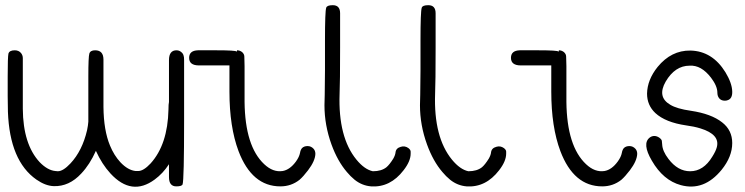

<svg xmlns="http://www.w3.org/2000/svg" viewBox="-20 -732 2888 744"><path d="M663.1 -9.8Q634.8 -9.8 634.8 -45.9V-95.7Q611.3 -59.6 579.1 -36.1Q490.2 29.3 408.2 -59.6Q375 -95.7 351.6 -147.5Q328.1 -94.7 294.9 -59.6Q248 -8.8 188.5 -10.7Q156.2 -11.7 121.1 -36.1Q17.6 -108.4 10.7 -298.8Q9.8 -320.3 9.8 -359.4V-435.5Q9.8 -511.7 12.7 -524.4Q16.6 -537.1 37.1 -537.1Q52.7 -537.1 61.5 -526.4Q68.4 -517.6 68.4 -506.8V-310.5Q69.3 -172.9 133.8 -103.5Q164.1 -72.3 194.3 -69.3L204.1 -68.4Q224.6 -68.4 252.9 -98.6Q298.8 -147.5 317.4 -227.5Q321.3 -246.1 322.3 -260.7Q322.3 -270.5 322.3 -285.2Q322.3 -298.8 322.3 -359.4V-435.5Q322.3 -511.7 326.2 -524.4Q330.1 -537.1 348.6 -537.1Q380.9 -537.1 380.9 -501V-317.4Q381.8 -226.6 406.2 -168Q421.9 -129.9 446.3 -103.5Q475.6 -72.3 505.9 -69.3H515.6Q536.1 -69.3 563.5 -98.6Q629.9 -171.9 632.8 -307.6Q632.8 -329.1 634.8 -336.9V-499Q634.8 -537.1 664.1 -537.1Q676.8 -537.1 686.5 -526.4Q690.4 -521.5 691.4 -516.6Q693.4 -511.7 693.4 -499V-266.6Q693.4 -34.2 687.5 -17.6Q684.6 -9.8 663.1 -9.8Z M926.8 -512.7 927.7 -475.6V-336.9Q929.7 -165 1003.9 -95.7Q1038.1 -63.5 1075.2 -69.3Q1103.5 -74.2 1127 -106.4Q1139.6 -124 1142.6 -139.6Q1144.5 -151.4 1150.4 -158.2Q1158.2 -166 1171.9 -166Q1185.5 -166 1195.3 -155.3Q1202.1 -147.5 1202.1 -135.7Q1201.2 -108.4 1173.8 -72.3Q1155.3 -47.9 1140.6 -35.2Q1108.4 -9.8 1066.4 -9.8Q956.1 -9.8 904.3 -146.5Q869.1 -240.2 869.1 -377V-478.5H751Q712.9 -478.5 712.9 -507.8Q712.9 -536.1 747.1 -537.1H820.3Q892.6 -537.1 897.5 -532.2Q898.4 -531.2 898.4 -537.1Q909.2 -537.1 918 -530.3Q926.8 -522.5 926.8 -512.7Z M1269.5 -711.9Q1297.9 -711.9 1297.9 -680.7V-546.9Q1297.9 -412.1 1295.9 -368.2Q1290 -200.2 1361.3 -113.3Q1392.6 -75.2 1424.8 -68.4Q1458 -68.4 1477.5 -84Q1489.3 -93.8 1503.9 -117.2Q1511.7 -130.9 1512.7 -141.6Q1514.6 -158.2 1533.2 -163.1Q1548.8 -168 1562.5 -158.2Q1571.3 -151.4 1571.3 -144.5V-136.7Q1571.3 -107.4 1543.9 -72.3Q1492.2 -4.9 1418 -9.8Q1382.8 -12.7 1354.5 -35.2Q1337.9 -48.8 1324.2 -65.4Q1288.1 -107.4 1264.6 -171.9Q1237.3 -247.1 1237.3 -324.2L1238.3 -365.2Q1239.3 -406.2 1239.3 -459V-574.2Q1239.3 -688.5 1244.1 -702.1Q1247.1 -711.9 1269.5 -711.9Z M1639.6 -711.9Q1668 -711.9 1668 -680.7V-546.9Q1668 -412.1 1666 -368.2Q1660.2 -200.2 1731.4 -113.3Q1762.7 -75.2 1794.9 -68.4Q1828.1 -68.4 1847.7 -84Q1859.4 -93.8 1874 -117.2Q1881.8 -130.9 1882.8 -141.6Q1884.8 -158.2 1903.3 -163.1Q1918.9 -168 1932.6 -158.2Q1941.4 -151.4 1941.4 -144.5V-136.7Q1941.4 -107.4 1914.1 -72.3Q1862.3 -4.9 1788.1 -9.8Q1752.9 -12.7 1724.6 -35.2Q1708 -48.8 1694.3 -65.4Q1658.2 -107.4 1634.8 -171.9Q1607.4 -247.1 1607.4 -324.2L1608.4 -365.2Q1609.4 -406.2 1609.4 -459V-574.2Q1609.4 -688.5 1614.3 -702.1Q1617.2 -711.9 1639.6 -711.9Z M2173.8 -512.7 2174.8 -475.6V-336.9Q2176.8 -165 2251 -95.7Q2285.2 -63.5 2322.3 -69.3Q2350.6 -74.2 2374 -106.4Q2386.7 -124 2389.6 -139.6Q2391.6 -151.4 2397.5 -158.2Q2405.3 -166 2418.9 -166Q2432.6 -166 2442.4 -155.3Q2449.2 -147.5 2449.2 -135.7Q2448.2 -108.4 2420.9 -72.3Q2402.3 -47.9 2387.7 -35.2Q2355.5 -9.8 2313.5 -9.8Q2203.1 -9.8 2151.4 -146.5Q2116.2 -240.2 2116.2 -377V-478.5H1998Q1960 -478.5 1960 -507.8Q1960 -536.1 1994.1 -537.1H2067.4Q2139.6 -537.1 2144.5 -532.2Q2145.5 -531.2 2145.5 -537.1Q2156.2 -537.1 2165 -530.3Q2173.8 -522.5 2173.8 -512.7Z M2498 -199.2Q2505.9 -205.1 2515.6 -205.1Q2525.4 -205.1 2535.2 -198.2Q2545.9 -190.4 2544.9 -182.6L2545.9 -172.9Q2546.9 -146.5 2570.3 -116.2Q2606.4 -68.4 2654.3 -68.4Q2706.1 -68.4 2740.2 -125Q2753.9 -146.5 2757.8 -162.1Q2770.5 -210.9 2694.3 -234.4Q2668.9 -242.2 2638.7 -246.1Q2558.6 -257.8 2519.5 -293.9Q2487.3 -324.2 2487.3 -369.1Q2488.3 -422.9 2528.3 -472.7Q2581.1 -537.1 2655.3 -536.1Q2740.2 -534.2 2791 -452.1Q2816.4 -410.2 2817.4 -377.9Q2818.4 -349.6 2799.8 -343.8Q2794.9 -341.8 2789.1 -341.8Q2768.6 -341.8 2761.7 -360.4Q2759.8 -366.2 2759.8 -373Q2759.8 -398.4 2735.4 -430.7Q2697.3 -480.5 2652.3 -477.5Q2652.3 -477.5 2652.3 -477.5Q2595.7 -477.5 2559.6 -416Q2525.4 -356.4 2577.1 -326.2Q2602.5 -310.5 2657.2 -302.7Q2736.3 -291 2778.3 -257.8Q2817.4 -227.5 2817.4 -177.7Q2817.4 -125 2776.4 -74.2Q2708 9.8 2618.2 -14.6Q2549.8 -33.2 2505.9 -109.4Q2466.8 -175.8 2498 -199.2Z"/></svg>

Font: otype
Style: Regular
Weight: 400
Designer: ironsmith
Version: 4